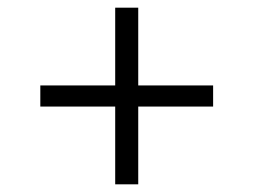

<svg xmlns="http://www.w3.org/2000/svg" viewBox="-20 -573 660 500"><path d="M85 -350.5H535V-295.5H85ZM340 -553V-93H280V-553Z"/></svg>

Font: Monaspace Argon Var ExtraLight
Style: Regular
Weight: 200
Designer: Riley Cran and the Lettermatic Team
Version: Version 1.200 (Monaspace Argon Var)